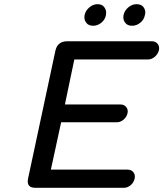

<svg xmlns="http://www.w3.org/2000/svg" viewBox="-20 -897 780 917"><path d="M149 0Q105 0 114 -44L244 -652Q253 -700 302 -700H705Q723 -700 733 -687.5Q743 -675 739 -657Q734 -638 719 -625.5Q704 -613 686 -613H335L290 -398H556Q573 -398 583 -385.5Q593 -373 589 -356Q585 -338 570 -325.5Q555 -313 538 -313H272L223 -87H589Q607 -87 617 -74.5Q627 -62 623 -44Q619 -25 604 -12.5Q589 0 571 0ZM425 -774Q404 -774 393.5 -786.5Q383 -799 383 -814Q383 -820 384 -825Q389 -847 407 -862Q425 -877 446 -877Q467 -877 477 -864Q487 -851 487 -837Q487 -831 486 -825Q482 -803 464 -788.5Q446 -774 425 -774ZM611 -774Q590 -774 579.5 -786.5Q569 -799 569 -814Q569 -820 570 -825Q575 -847 593 -862Q611 -877 632 -877Q654 -877 664 -864.5Q674 -852 674 -838Q674 -832 672 -825Q668 -803 650 -788.5Q632 -774 611 -774Z"/></svg>

Font: Sepalumica Med
Style: Italic
Weight: 500
Italic angle: -12°
Designer: Julieta Ulanovsky
Foundry: Julieta Ulanovsky
Version: Version 7.200